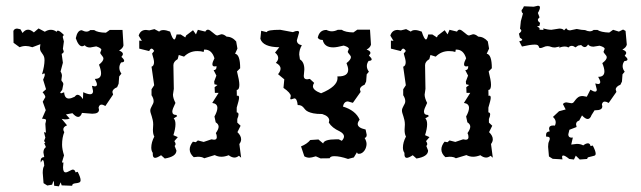

<svg xmlns="http://www.w3.org/2000/svg" viewBox="-20 -553 2262 678"><path d="M133.8 93.8 130.9 57.6Q130.9 39.1 136.2 32.7Q135.3 12.2 130.9 12.2Q128.4 12.2 124 21L123.5 15.1Q123.5 2.4 136.2 1.5L133.3 -14.6Q133.3 -26.9 142.1 -33.7L136.2 -47.4L140.1 -48.8L135.7 -55.2L140.1 -66.9L135.3 -86.4L142.1 -84.5L140.1 -115.7Q142.6 -125 142.6 -128.9Q142.6 -133.3 128.4 -133.8L141.6 -164.1L130.9 -193.8L140.1 -210Q140.1 -216.3 130.4 -227.1L142.6 -237.8L132.3 -271.5Q138.2 -284.2 138.2 -290Q138.2 -293.9 135.7 -293.9L128.4 -290.5Q137.2 -320.3 137.2 -340.8Q137.2 -349.1 134.8 -354.5Q132.3 -359.9 129.2 -363.8Q126 -367.7 123.5 -372.3Q121.1 -377 121.1 -384.3L122.6 -397L94.2 -386.2Q81.5 -390.6 70.8 -390.6Q59.6 -390.6 49.3 -386.2L27.8 -401.9L27.3 -443.8Q30.8 -452.1 40.5 -452.1L52.2 -449.7L59.6 -436.5Q68.4 -448.2 79.1 -448.2Q88.4 -448.2 99.6 -438.5L116.2 -452.6L138.2 -440.9Q148.9 -447.8 159.7 -447.8Q170.9 -447.8 180.2 -440.4Q180.7 -444.8 184.6 -444.8Q190.9 -444.8 206.5 -428.7Q201.7 -428.2 201.7 -421.9L205.6 -406.7L202.1 -380.4L205.1 -371.6Q205.1 -366.2 197.8 -362.8L202.1 -331.5L193.8 -300.3Q198.7 -293 198.7 -285.2L196.8 -271.5Q196.8 -268.6 197.8 -267.1Q198.7 -265.6 200.2 -264.2Q201.7 -262.7 202.6 -260.5Q203.6 -258.3 203.6 -255.4L199.7 -235.8L192.9 -227.1Q192.9 -223.6 196.3 -223.6L206.5 -227.1Q208 -205.1 223.1 -205.1Q231 -205.1 243.7 -211.4Q249 -218.3 253.9 -218.3Q262.7 -218.3 272.9 -203.1L273.9 -227.5Q289.1 -220.2 298.3 -220.2Q308.6 -220.2 308.6 -231.4L304.7 -250L314.5 -248Q322.3 -248 322.3 -254.9Q322.3 -261.2 314.9 -274.4H315.4Q336.9 -274.4 336.9 -294.4Q336.9 -305.7 329.6 -324.7Q345.2 -336.9 345.2 -346.2Q345.2 -349.1 343.5 -351.8Q341.8 -354.5 339.6 -357.2Q337.4 -359.9 335.7 -362.3Q334 -364.7 334 -367.2L337.9 -377Q337.9 -383.3 319.8 -389.2L298.3 -385.3Q285.2 -385.3 279.3 -393.1Q273.9 -389.6 270 -389.6Q257.3 -389.6 247.6 -418Q253.4 -446.3 268.6 -446.3Q278.3 -441.4 285.2 -441.4Q293 -441.4 298.8 -446.8H312.5Q324.7 -438 354 -437.5L367.7 -447.3H412.6L416 -392.6Q414.1 -382.3 400.4 -374.5Q414.1 -369.6 414.1 -361.8Q414.1 -358.9 408.7 -352.1Q418.5 -343.3 418.5 -338.4Q418.5 -333 407.7 -332.5Q401.4 -323.7 401.4 -313.5Q401.4 -303.2 408.7 -293L400.9 -283.2L398.9 -257.3L393.6 -245.1Q377 -238.3 377 -227.5L379.4 -219.2L352.1 -178.7Q343.8 -183.6 338.4 -183.6Q330.6 -183.6 328.1 -172.9L329.6 -165.5Q329.6 -151.4 305.7 -151.4L269.5 -154.3Q264.6 -140.1 255.9 -140.1Q247.6 -140.1 235.8 -153.3L212.9 -148.9L226.1 -134.3Q219.7 -131.3 209 -131.3L197.8 -133.3L216.8 -110.4Q203.6 -105.5 203.6 -96.2Q203.6 -91.3 207 -86.4Q199.2 -67.4 199.2 -42Q199.2 -26.4 206.1 -4.4L199.2 18.6Q199.2 21.5 201.2 21.5L204.1 20.5L202.6 37.6Q202.6 55.7 211.9 55.7Q214.8 55.7 218.3 54.2Q221.7 52.7 225.3 50.8Q229 48.8 231.9 47.4Q234.9 45.9 237.3 45.9Q244.6 45.9 246.6 55.7L254.4 53.7Q264.6 73.7 264.6 83Q264.6 89.4 260 91.3Q255.4 93.3 249.8 93.8Q244.1 94.2 239.5 95.9Q234.9 97.7 234.9 103L197.8 101.6L194.3 90.8L188 105L171.4 103L169.9 86.4Q167.5 86.4 164.1 99.1L147 102.1Z M514.2 -31.7Q514.2 -50.3 524.9 -70.8Q520 -79.1 520 -94.7L521 -113.3Q521 -122.1 519.3 -129.2Q517.6 -136.2 515.9 -142.1Q514.2 -147.9 512.5 -152.8Q510.7 -157.7 510.7 -162.6Q510.7 -167 512.5 -170.9Q514.2 -174.8 516.4 -179Q518.6 -183.1 520.5 -187Q522.5 -190.9 522.5 -195.8Q522.5 -205.6 515.1 -216.8V-237.8L524.4 -252L515.1 -317.4Q523.9 -320.3 523.9 -333.5Q523.9 -341.8 517.1 -363.8L524.4 -373Q519.5 -381.3 515.1 -381.3Q510.7 -381.3 506.8 -372.6L471.7 -381.3V-409.7L481 -408.7L469.7 -427.2Q475.6 -447.3 495.6 -447.3L507.3 -445.8L525.4 -450.2L542 -441.4Q546.9 -446.8 557.1 -446.8Q566.4 -446.8 580.6 -441.4Q589.4 -413.6 595.7 -413.6Q599.6 -413.6 603.5 -431.2H618.2L634.3 -420.9L637.2 -427.7L661.6 -446.3L671.9 -431.6L678.7 -447.8L705.1 -441.4Q708.5 -448.2 714.4 -448.2Q717.8 -448.2 722.2 -445.1Q726.6 -441.9 731.2 -438Q735.8 -434.1 740 -430.9Q744.1 -427.7 747.6 -427.7L761.7 -432.1Q770.5 -432.1 779.8 -423.8Q799.8 -423.3 814 -406.7L818.4 -381.3L810.1 -363.3Q828.1 -360.4 828.1 -312L816.9 -300.8Q820.8 -285.2 823 -273.4Q825.2 -261.7 825.2 -253.4Q825.2 -235.8 815.9 -235.4L816.4 -214.4L819.8 -215.3Q824.2 -215.3 824.2 -207.5Q824.2 -200.2 815.9 -172.9V-156.2Q822.3 -155.8 822.3 -148.9Q822.3 -143.1 817.9 -132.8V-120.1L829.6 -108.9L818.4 -86.4Q831.5 -73.7 831.5 -61Q831.5 -52.7 825.2 -44.4L831.5 3.9L823.7 -2.9Q815.4 3.4 808.1 3.4Q798.3 3.4 787.6 -4.9Q773.4 0.5 762.2 0.5Q749.5 0.5 738.3 -5.4L701.2 5.9Q693.8 0.5 678.7 0.5L664.1 2Q649.9 -10.7 649.9 -25.4Q649.9 -38.6 661.1 -52.7L671.4 -50.8L678.7 -57.1L699.2 -51.8L726.6 -61L735.8 -59.6Q745.6 -59.6 745.6 -68.8Q745.6 -77.1 742.2 -83Q752 -97.2 752 -105.5Q752 -114.7 741.7 -121.1L737.3 -141.6Q747.6 -160.2 747.6 -171.9Q747.6 -187 729.5 -189.5L752 -225.1H738.8L737.8 -245.1L748 -252.9L737.3 -255.4L736.3 -265.1L744.1 -286.1L734.4 -305.2Q744.6 -305.7 744.6 -316.9V-319.3L737.8 -318.4Q730 -318.4 730 -326.2Q730 -333 737.3 -347.2Q728 -377.9 703.1 -377.9H700.7L699.2 -369.6Q690.4 -372.6 676.8 -372.6Q649.4 -372.6 629.9 -353L611.3 -358.9L607.4 -344.2Q592.3 -335.4 592.3 -322.8L593.8 -239.3L590.8 -218.8Q590.8 -207 599.6 -189.5Q588.4 -167 588.4 -159.2Q588.4 -147 603 -147L605.5 -142.6L593.3 -134.8Q599.6 -128.9 599.6 -114.3Q599.6 -98.6 592.3 -75.7L607.9 -68.8L595.7 -54.7Q600.1 -48.3 600.1 -44.4Q600.1 -40.5 596.7 -37.6L603 -21.5Q603 0 562 6.8L548.8 -4.9Q534.7 4.4 527.8 4.4Q519.5 4.4 519.5 -8.3V-13.2Q514.2 -20.5 514.2 -31.7Z M1043 -36.1Q1064 -44.4 1075.7 -58.6L1104.5 -60.5L1121.1 -46.4Q1124.5 -61 1167 -61H1176.3L1187 -55.7Q1194.8 -64 1194.8 -71.3Q1194.8 -81.1 1179.2 -89.4Q1152.3 -101.6 1141.1 -120.1L1142.6 -127.4Q1142.6 -142.6 1117.7 -150.4Q1098.1 -150.4 1086.4 -152.8Q1074.7 -155.3 1067.9 -158.7Q1061 -162.1 1057.6 -166.3Q1054.2 -170.4 1051.3 -173.8Q1048.3 -177.2 1043.9 -179.7Q1039.6 -182.1 1031.2 -182.1Q1028.8 -205.6 1019.5 -205.6L1007.8 -202.1Q1004.9 -202.1 1004.9 -205.1L1006.8 -213.9Q1006.8 -224.6 981 -242.7L983.9 -272.9L961.9 -291Q970.7 -301.8 970.7 -310.5Q970.7 -322.8 954.1 -331.1Q962.4 -339.8 962.4 -348.1Q962.4 -358.4 951.2 -367.2L966.3 -386.2Q908.7 -386.7 899.4 -416L902.3 -444.3L921.9 -439.5Q923.8 -447.8 969.7 -447.8L1014.2 -439.5Q1023.4 -443.8 1029.8 -443.8Q1036.1 -443.8 1036.1 -438L1028.3 -410.6Q1028.3 -397 1045.9 -393.1Q1036.6 -377.9 1036.6 -360.4L1039.1 -343.3Q1054.7 -334 1054.7 -307.6L1052.7 -284.7Q1052.7 -272.9 1064.5 -272.9L1074.2 -274.4L1089.4 -260.3Q1085 -253.9 1085 -248.5Q1085 -234.4 1113.8 -223.6Q1171.9 -247.6 1171.9 -277.3L1171.4 -283.2H1174.8Q1209.5 -283.2 1209.5 -306.6Q1209.5 -315.9 1203.6 -330.1Q1219.2 -342.3 1219.2 -351.1Q1219.2 -353.5 1217.5 -356.2Q1215.8 -358.9 1213.6 -361.3Q1211.4 -363.8 1209.7 -366.2Q1208 -368.7 1208 -370.6L1211.9 -380.4Q1211.9 -386.7 1193.8 -392.1Q1168.9 -385.7 1156.7 -385.7Q1125 -385.7 1119.6 -412.1H1117.2Q1106.9 -412.1 1102.1 -419.9Q1107.9 -447.3 1132.8 -447.3Q1142.6 -442.4 1151.9 -442.4Q1161.6 -442.4 1172.9 -447.8H1186.5Q1199.2 -439 1228 -438.5L1241.7 -448.2H1286.6L1290 -395.5Q1287.6 -384.8 1274.4 -377.9Q1288.1 -373.5 1288.1 -366.2Q1288.1 -362.8 1282.7 -356.9Q1292.5 -347.7 1292.5 -343.3Q1292.5 -338.4 1281.7 -337.9Q1275.4 -329.1 1275.4 -319.8Q1275.4 -309.6 1282.7 -299.8L1274.9 -290.5L1272.9 -265.1L1267.6 -253.9Q1251 -247.1 1251 -237.3L1253.4 -228.5L1226.1 -189.9L1208.5 -194.8Q1194.8 -194.8 1190.9 -176.8Q1235.8 -163.1 1250 -130.4Q1243.2 -121.6 1243.2 -115.2Q1243.2 -101.6 1271 -95.7L1274.9 -77.1Q1274.9 -67.4 1267.6 -65.9Q1274.4 -54.2 1274.4 -44.4Q1274.4 -39.6 1272.7 -33.4Q1271 -27.3 1267.6 -22.2Q1264.2 -17.1 1259 -13.4Q1253.9 -9.8 1247.1 -9.8Q1241.2 -9.8 1240.7 -15.6L1229.5 2.9L1209 8.3Q1180.2 -1.5 1160.6 -1.5Q1146.5 -1.5 1144 5.9L1111.8 6.3L1095.2 -1Q1079.1 3.9 1072.8 3.9Q1063 3.9 1054.7 -1Z M1402.8 -31.7Q1402.8 -50.3 1413.6 -70.8Q1408.7 -79.1 1408.7 -94.7L1409.7 -113.3Q1409.7 -122.1 1408 -129.2Q1406.2 -136.2 1404.5 -142.1Q1402.8 -147.9 1401.1 -152.8Q1399.4 -157.7 1399.4 -162.6Q1399.4 -167 1401.1 -170.9Q1402.8 -174.8 1405 -179Q1407.2 -183.1 1409.2 -187Q1411.1 -190.9 1411.1 -195.8Q1411.1 -205.6 1403.8 -216.8V-237.8L1413.1 -252L1403.8 -317.4Q1412.6 -320.3 1412.6 -333.5Q1412.6 -341.8 1405.8 -363.8L1413.1 -373Q1408.2 -381.3 1403.8 -381.3Q1399.4 -381.3 1395.5 -372.6L1360.4 -381.3V-409.7L1369.6 -408.7L1358.4 -427.2Q1364.3 -447.3 1384.3 -447.3L1396 -445.8L1414.1 -450.2L1430.7 -441.4Q1435.5 -446.8 1445.8 -446.8Q1455.1 -446.8 1469.2 -441.4Q1478 -413.6 1484.4 -413.6Q1488.3 -413.6 1492.2 -431.2H1506.8L1522.9 -420.9L1525.9 -427.7L1550.3 -446.3L1560.5 -431.6L1567.4 -447.8L1593.8 -441.4Q1597.2 -448.2 1603 -448.2Q1606.4 -448.2 1610.8 -445.1Q1615.2 -441.9 1619.9 -438Q1624.5 -434.1 1628.7 -430.9Q1632.8 -427.7 1636.2 -427.7L1650.4 -432.1Q1659.2 -432.1 1668.5 -423.8Q1688.5 -423.3 1702.6 -406.7L1707 -381.3L1698.7 -363.3Q1716.8 -360.4 1716.8 -312L1705.6 -300.8Q1709.5 -285.2 1711.7 -273.4Q1713.9 -261.7 1713.9 -253.4Q1713.9 -235.8 1704.6 -235.4L1705.1 -214.4L1708.5 -215.3Q1712.9 -215.3 1712.9 -207.5Q1712.9 -200.2 1704.6 -172.9V-156.2Q1710.9 -155.8 1710.9 -148.9Q1710.9 -143.1 1706.5 -132.8V-120.1L1718.3 -108.9L1707 -86.4Q1720.2 -73.7 1720.2 -61Q1720.2 -52.7 1713.9 -44.4L1720.2 3.9L1712.4 -2.9Q1704.1 3.4 1696.8 3.4Q1687 3.4 1676.3 -4.9Q1662.1 0.5 1650.9 0.5Q1638.2 0.5 1627 -5.4L1589.8 5.9Q1582.5 0.5 1567.4 0.5L1552.7 2Q1538.6 -10.7 1538.6 -25.4Q1538.6 -38.6 1549.8 -52.7L1560.1 -50.8L1567.4 -57.1L1587.9 -51.8L1615.2 -61L1624.5 -59.6Q1634.3 -59.6 1634.3 -68.8Q1634.3 -77.1 1630.9 -83Q1640.6 -97.2 1640.6 -105.5Q1640.6 -114.7 1630.4 -121.1L1626 -141.6Q1636.2 -160.2 1636.2 -171.9Q1636.2 -187 1618.2 -189.5L1640.6 -225.1H1627.4L1626.5 -245.1L1636.7 -252.9L1626 -255.4L1625 -265.1L1632.8 -286.1L1623 -305.2Q1633.3 -305.7 1633.3 -316.9V-319.3L1626.5 -318.4Q1618.7 -318.4 1618.7 -326.2Q1618.7 -333 1626 -347.2Q1616.7 -377.9 1591.8 -377.9H1589.4L1587.9 -369.6Q1579.1 -372.6 1565.4 -372.6Q1538.1 -372.6 1518.6 -353L1500 -358.9L1496.1 -344.2Q1481 -335.4 1481 -322.8L1482.4 -239.3L1479.5 -218.8Q1479.5 -207 1488.3 -189.5Q1477.1 -167 1477.1 -159.2Q1477.1 -147 1491.7 -147L1494.1 -142.6L1481.9 -134.8Q1488.3 -128.9 1488.3 -114.3Q1488.3 -98.6 1481 -75.7L1496.6 -68.8L1484.4 -54.7Q1488.8 -48.3 1488.8 -44.4Q1488.8 -40.5 1485.4 -37.6L1491.7 -21.5Q1491.7 0 1450.7 6.8L1437.5 -4.9Q1423.3 4.4 1416.5 4.4Q1408.2 4.4 1408.2 -8.3V-13.2Q1402.8 -20.5 1402.8 -31.7Z M1918.5 -0.5 1915.5 -34.7Q1915.5 -47.4 1918.5 -53.5Q1921.4 -59.6 1921.4 -63.5Q1921.4 -70.3 1912.1 -70.3H1908.7L1908.2 -76.2Q1908.2 -88.4 1920.9 -88.9L1918.9 -98.6Q1918.9 -109.9 1933.6 -109.9L1939.5 -109.4Q1942.4 -115.2 1942.4 -121.1Q1942.4 -131.3 1932.6 -140.1L1954.1 -160.2L1977.5 -166.5L1967.8 -185.5Q1972.2 -191.4 1980.5 -191.4L1997.6 -188.5Q2002.9 -188.5 2006.1 -192.4Q2009.3 -196.3 2012.9 -201.2Q2016.6 -206.1 2022.2 -210Q2027.8 -213.9 2038.1 -213.9L2052.2 -211.4L2064.9 -236.3Q2075.7 -229.5 2081.5 -229.5Q2087.4 -229.5 2087.4 -236.8L2082 -258.3L2091.8 -256.3Q2099.6 -256.3 2099.6 -263.2Q2099.6 -269 2092.3 -281.7H2092.8Q2114.3 -281.7 2114.3 -300.8Q2114.3 -312 2106.9 -330.1Q2122.6 -341.8 2122.6 -350.6Q2122.6 -353.5 2120.8 -356.2Q2119.1 -358.9 2116.9 -361.3Q2114.7 -363.8 2113 -366.2Q2111.3 -368.7 2111.3 -370.6L2115.2 -380.4Q2115.2 -386.7 2097.2 -391.6L2075.7 -388.2Q2062.5 -388.2 2056.6 -396Q2051.3 -386.7 2044.9 -386.7Q2039.1 -386.7 2032.2 -394L2021.5 -392.1L2012.2 -385.7Q2004.9 -391.1 1999 -391.1Q1992.2 -391.1 1987.3 -385.3Q1981.9 -388.7 1975.1 -388.7Q1964.4 -388.7 1954.6 -384.3L1956.1 -388.7L1939.9 -385.3Q1930.7 -385.3 1925.3 -387.7Q1919.9 -390.1 1913.1 -390.1Q1906.7 -390.1 1899.7 -386.7Q1892.6 -383.3 1888.2 -383.3Q1884.3 -383.3 1883.8 -385.3Q1883.3 -387.2 1882.3 -389.4Q1881.3 -391.6 1878.7 -393.6Q1876 -395.5 1868.2 -395.5Q1853 -395.5 1823.2 -388.7L1813.5 -407.2Q1824.2 -409.2 1824.2 -412.6Q1824.2 -415 1815.9 -419.9L1812.5 -434.1Q1820.8 -440.4 1820.8 -444.8Q1820.8 -448.2 1816.4 -451.2L1819.3 -478.5L1826.7 -505.4Q1821.8 -508.8 1821.8 -517.1Q1826.7 -522 1830.1 -530.8L1864.7 -529.3L1879.4 -532.7Q1886.7 -532.7 1886.7 -526.9Q1886.7 -519.5 1879.4 -507.3L1885.3 -491.7Q1879.4 -486.8 1879.4 -482.9Q1879.4 -477.5 1887.2 -472.2L1884.8 -461.4L1876 -460Q1885.7 -455.1 1885.7 -451.2L1884.8 -448.2L1899.4 -447.3L1897.9 -452.6Q1915.5 -447.8 1927.2 -447.8L1955.1 -452.1Q1967.8 -452.1 1971.7 -445.8L1979.5 -453.6Q1982.9 -445.8 1993.2 -445.8L2016.6 -450.7Q2034.7 -446.8 2045.9 -446.8Q2055.7 -442.4 2062.5 -442.4Q2070.3 -442.4 2076.2 -447.3H2089.8Q2102.1 -439 2131.3 -438L2145 -447.8L2165.5 -441.4L2180.2 -448.7L2189 -443.8L2193.4 -395.5Q2191.4 -385.3 2177.7 -377.9Q2191.4 -373.5 2191.4 -365.7Q2191.4 -362.8 2186 -356.4Q2195.8 -347.7 2195.8 -343.3Q2195.8 -337.9 2185.1 -337.4Q2178.7 -329.1 2178.7 -319.3Q2178.7 -309.1 2186 -299.8L2178.2 -290.5L2176.3 -265.1L2170.9 -253.9Q2154.3 -247.1 2154.3 -236.8L2156.7 -228.5L2129.4 -189.5Q2121.1 -194.3 2115.7 -194.3Q2107.9 -194.3 2105.5 -184.6L2106.9 -177.2Q2106.9 -163.6 2083 -163.6H2079.6L2068.8 -146.5Q2064 -132.8 2055.2 -132.8Q2046.9 -132.8 2035.2 -145.5L2025.4 -127.4Q2014.2 -124 2014.2 -113.8L2016.1 -104.5L1990.7 -94.7L1986.8 -78.6Q1986.8 -66.9 1998.5 -66.9L2002.9 -67.4L1997.1 -42.5L2017.1 -44.9Q2029.8 -44.9 2039.6 -39.6Q2048.8 -46.9 2056.2 -46.9Q2063.5 -46.9 2065.4 -37.1L2073.2 -39.1Q2083.5 -19.5 2083.5 -10.3Q2083.5 -4.9 2078.9 -3.2Q2074.2 -1.5 2068.6 -0.5Q2063 0.5 2058.3 2Q2053.7 3.4 2053.7 8.3L2027.3 10.3L2013.2 -3.4L2006.8 10.3L1990.2 8.3Q1975.1 -3.9 1969.2 -3.9Q1964.8 -3.9 1964.8 1.5L1966.3 9.8L1931.6 7.8Z"/></svg>

Font: Truetypewriter PolyglOTT
Style: Regular
Weight: 400
Designer: Sergey Beatoff a.k.a. Sam_T
Version: Version 3.76